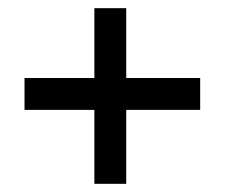

<svg xmlns="http://www.w3.org/2000/svg" viewBox="-20 -557 550 470"><path d="M40 -288V-366H470V-288ZM289 -107H211V-537H289ZM40 -288V-366H470V-288Z"/></svg>

Font: Smooch Sans Thin Black
Style: Regular
Weight: 900
Version: Version 1.010